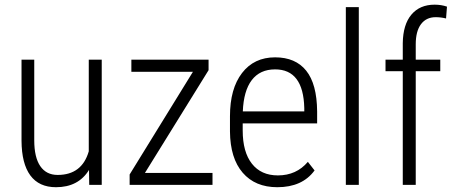

<svg xmlns="http://www.w3.org/2000/svg" viewBox="-20 -780 1912 810"><path d="M355.5 -63Q310.5 9.8 216.3 9.8Q144.5 9.8 107.9 -40Q71.3 -89.8 70.8 -186.5V-528.3H124.5V-188Q124.5 -116.2 149.9 -79.1Q175.3 -42 223.1 -42Q325.7 -42 354.5 -141.6V-528.3H409.2V0H356.4Z M591.3 -50.3H876.5V0H526.9V-43.9L793.9 -477.1H534.2V-528.3H859.9V-483.9Z M1149.9 9.8Q1056.6 9.8 1003.9 -51.3Q951.2 -112.3 950.2 -225.1V-289.6Q950.2 -405.8 1001 -471.9Q1051.8 -538.1 1140.6 -538.1Q1226.6 -538.1 1271.7 -481.9Q1316.9 -425.8 1317.9 -310.1V-259.3H1003.9V-229.5Q1003.9 -138.7 1042.7 -89.4Q1081.5 -40 1152.3 -40Q1230.5 -40 1278.8 -97.2L1307.1 -61Q1255.4 9.8 1149.9 9.8ZM1140.6 -487.3Q1076.7 -487.3 1042.2 -442.1Q1007.8 -397 1004.4 -310.1H1263.7V-324.2Q1259.8 -487.3 1140.6 -487.3Z M1493.7 0H1439V-750H1493.7Z M1679.2 0V-479.5H1606.4V-528.3H1679.2V-597.7Q1680.2 -676.3 1715.6 -718.3Q1751 -760.3 1813.5 -760.3Q1841.8 -760.3 1865.7 -752L1861.8 -702.1Q1840.3 -707.5 1817.9 -707.5Q1778.3 -707.5 1756.1 -678Q1733.9 -648.4 1733.9 -593.3V-528.3H1837.4V-479.5H1733.9V0Z"/></svg>

Font: TypoPRO Roboto
Style: Regular
Weight: 300
Designer: Google
Version: Version 2.136; 2016